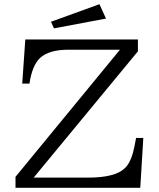

<svg xmlns="http://www.w3.org/2000/svg" viewBox="-20 -899 760 919"><path d="M101.1 -710H640.1V-653.3L141.1 -48.8H400.4Q529.8 -48.8 576.2 -92.8Q602.1 -116.7 615.7 -165.5Q623 -190.4 631.3 -238.8H666L651.4 0H54.2V-52.7L554.2 -661.1H308.1Q215.3 -661.1 172.4 -622.1Q133.8 -586.4 121.1 -499H86.4ZM456.1 -878.9 487.3 -810.1 238.3 -763.2 224.1 -794.9Z"/></svg>

Font: BIZ UDPMincho
Style: Regular
Weight: 400
Designer: TypeBank Co., Ltd.
Foundry: Morisawa Inc.
Version: Version 1.06